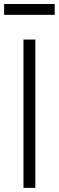

<svg xmlns="http://www.w3.org/2000/svg" viewBox="-34 -912 286 932"><path d="M-14 -840V-892.5H231.5V-840ZM80 0V-720H137.5V0Z"/></svg>

Font: Manrope ExtraLight Light
Style: Regular
Weight: 300
Version: Version 4.504